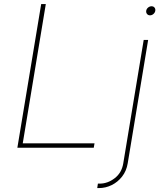

<svg xmlns="http://www.w3.org/2000/svg" viewBox="-20 -748 821 972"><path d="M67.9 0 188.5 -727.5H211.9L95.2 -22.5H458.5L454.6 0ZM707.5 -545.9H730L626.5 79.1Q620.1 117.7 598.1 145.8Q576.2 173.8 545.4 189Q514.6 204.1 481 204.1H472.2L475.6 181.6H484.4Q524.9 181.6 560.5 154.3Q596.2 127 604 79.1ZM739.3 -670.4Q730 -670.4 724.4 -677.2Q718.8 -684.1 720.2 -693.4Q721.7 -703.1 729.7 -709.7Q737.8 -716.3 747.1 -716.3Q756.8 -716.3 762.2 -709.7Q767.6 -703.1 766.1 -693.4Q764.6 -684.1 756.8 -677.2Q749 -670.4 739.3 -670.4Z"/></svg>

Font: Inter Thin
Style: Italic
Weight: 250
Italic angle: -9.3988°
Designer: Rasmus Andersson
Foundry: rsms
Version: Version 4.001;git-66647c0bb